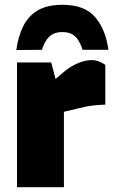

<svg xmlns="http://www.w3.org/2000/svg" viewBox="-20 -782 473 802"><path d="M51 0V-521H194L212 -452L252 -486Q280 -508 309 -519.5Q338 -531 364 -531Q377 -531 391.5 -526Q406 -521 420 -511V-345Q392 -344 366 -341Q340 -338 310 -330L247 -315V0ZM241 -762Q333 -762 377 -711Q421 -660 433 -574H325Q316 -601 305 -617Q294 -633 278.5 -640.5Q263 -648 241 -648Q218 -648 202.5 -640.5Q187 -633 175.5 -617Q164 -601 155 -574L48 -573Q56 -630 77 -672.5Q98 -715 137.5 -738.5Q177 -762 241 -762Z"/></svg>

Font: REM ExtraBold
Style: Regular
Weight: 800
Designer: Octavio Pardo
Foundry: Ashler Design
Version: Version 1.005;gftools[0.9.28]